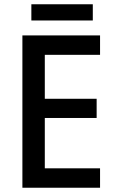

<svg xmlns="http://www.w3.org/2000/svg" viewBox="-20 -880 541 900"><path d="M415 -860H127V-784H415ZM449 0V-91H190V-327H433V-417H190V-623H449V-714H85V0Z"/></svg>

Font: Noto Sans Khmer UI SemiCondensed Medium
Style: Regular
Weight: 500
Width: 4
Designer: Danh Hong and the Monotype Design Team
Foundry: Monotype Imaging Inc.
Version: Version 2.002